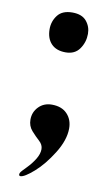

<svg xmlns="http://www.w3.org/2000/svg" viewBox="-77 -490 421 731"><g transform="rotate(10 133.0 -125.0)"><path d="M143 -449Q180 -449 197.5 -428Q215 -407 215 -379Q215 -347 197 -321Q179 -295 143 -295Q107 -295 87.5 -315.5Q68 -336 68 -372Q68 -402 86 -425.5Q104 -449 143 -449ZM127 -90Q165 -90 186 -68Q207 -46 207 -12Q207 33 174.5 85Q142 137 106.5 168Q71 199 56 199Q50 199 50 193Q50 188 54 183Q56 180 74.5 161Q93 142 105 122Q117 102 117 84Q117 67 102 53.5Q87 40 71.5 22.5Q56 5 56 -20Q56 -49 76 -69.5Q96 -90 127 -90Z"/></g></svg>

Font: Henny Penny
Style: Regular
Weight: 400
Designer: Olga Umpeleva
Foundry: Brownfox
Version: Version 1.001